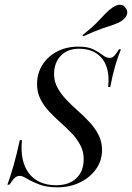

<svg xmlns="http://www.w3.org/2000/svg" viewBox="-20 -779 557 810"><path d="M221.8 11.3Q177.4 11.3 146.4 -0.4Q115.3 -12.1 95.2 -24.6Q75 -37.1 62.9 -37.1Q51.6 -37.1 41.9 -28.2Q32.3 -19.4 20.2 0H11.3Q25 -37.9 37.5 -81.9Q50 -125.8 63.7 -187.9H72.6Q63.7 -98.4 102 -48Q140.3 2.4 217.7 2.4Q271 2.4 302 -27Q333.1 -56.5 333.1 -108.1Q333.1 -140.3 318.5 -167.3Q304 -194.4 281.9 -217.3Q259.7 -240.3 234.7 -262.5Q209.7 -284.7 187.1 -308.9Q164.5 -333.1 150.4 -361.3Q136.3 -389.5 136.3 -424.2Q136.3 -469.4 158.9 -505.2Q181.5 -541.1 221 -561.7Q260.5 -582.3 310.5 -582.3Q350.8 -582.3 374.2 -570.6Q397.6 -558.9 412.9 -546.8Q428.2 -534.7 442.7 -534.7Q453.2 -534.7 462.1 -543.5Q471 -552.4 481.5 -571H490.3Q477.4 -540.3 465.7 -500Q454 -459.7 445.2 -412.1H436.3Q441.9 -462.1 429 -498.4Q416.1 -534.7 386.3 -554Q356.5 -573.4 312.9 -573.4Q265.3 -573.4 236.7 -544Q208.1 -514.5 208.1 -466.1Q208.1 -434.7 223 -408.1Q237.9 -381.5 260.5 -357.7Q283.1 -333.9 309.3 -310.9Q335.5 -287.9 358.5 -262.9Q381.5 -237.9 396 -209.3Q410.5 -180.6 410.5 -146Q410.5 -101.6 385.5 -66.1Q360.5 -30.6 317.7 -9.7Q275 11.3 221.8 11.3ZM331.5 -625.8 328.2 -630.6Q368.5 -662.9 390.3 -685.5Q412.1 -708.1 425.8 -722.6Q439.5 -737.1 456.5 -748.4Q472.6 -759.7 487.9 -758.9Q503.2 -758.1 511.3 -743.5Q520.2 -730.6 515.3 -716.9Q510.5 -703.2 493.5 -691.1Q479 -681.5 459.3 -675Q439.5 -668.5 409.3 -658.1Q379 -647.6 331.5 -625.8Z"/></svg>

Font: Playfair 144pt SemiCondensed
Style: Italic
Weight: 400
Width: 4
Italic angle: -15.6°
Designer: Claus Eggers Sørensen
Foundry: Claus Eggers Sørensen
Version: Version 2.203